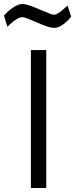

<svg xmlns="http://www.w3.org/2000/svg" viewBox="-70 -943 377 963"><path d="M85 0V-692H162V0ZM200 -803Q178 -803 116 -830Q54 -857 42 -857Q19 -857 -20 -821L-33 -809L-50 -865Q-31 -887 -5 -905Q21 -923 43.5 -923Q66 -923 127.5 -896Q189 -869 200 -869Q219 -869 256 -904L269 -915L287 -859Q240 -803 200 -803Z"/></svg>

Font: Titillium Web[RUS by Daymarius]
Style: Regular
Weight: 400
Designer: Cyrillization by Daymarius
Foundry: Cyrillization by Daymarius
Version: Version 1.002 September 11, 2018